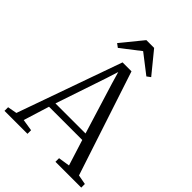

<svg xmlns="http://www.w3.org/2000/svg" viewBox="-272 -1091 1223 1223"><g transform="rotate(45 340.0 -479.0)"><path d="M57 -44 307.5 -750H388L620.5 -44.5L685.5 -32.5V0H453V-32.5L530.5 -44.5L475.5 -219H176L122 -45L201 -32.5V0H-6V-32.5ZM461 -263 354.5 -608.5 331.5 -687.5 306 -607 190 -263ZM221 -794 196 -812.5 314.5 -957.5H384.5L503 -812.5L478 -794L349.5 -893.5Z"/></g></svg>

Font: Merriweather 72pt Light
Style: Regular
Weight: 300
Version: Version 2.100